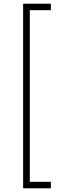

<svg xmlns="http://www.w3.org/2000/svg" viewBox="-20 -852 352 1038"><path d="M105 -832V166H255V131H141V-797H255V-832Z"/></svg>

Font: Noto Sans Gurmukhi UI SemiCondensed ExtraLight
Style: Regular
Weight: 200
Width: 4
Designer: Jelle Bosma - Monotype Design Team
Foundry: Monotype Imaging Inc.
Version: Version 2.004